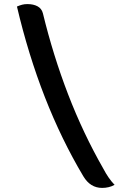

<svg xmlns="http://www.w3.org/2000/svg" viewBox="-20 -783 640 940"><path d="M63 -751Q77 -757 88.5 -760Q100 -763 114 -763Q144 -763 164 -752Q184 -741 190 -718Q240 -512 313.5 -321Q387 -130 486 43Q511 91 541 122Q514 137 480 137Q422 137 388 80Q174 -279 63 -751Z"/></svg>

Font: Recursive Mn Csl St Med
Style: Regular
Weight: 500
Monospace: yes
Version: Version 1.079;hotconv 1.0.112;makeotfexe 2.5.65598; ttfautoh